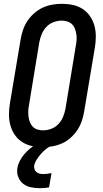

<svg xmlns="http://www.w3.org/2000/svg" viewBox="-20 -763 540 1006"><path d="M205 8Q175 8 147 2Q119 -4 96 -19Q73 -34 57.5 -56.5Q42 -79 34.5 -106Q27 -133 27 -162.5Q27 -192 32 -222L88 -556Q92 -581 100.5 -606Q109 -631 123.5 -653Q138 -675 159 -693.5Q180 -712 204 -723Q228 -734 253.5 -738.5Q279 -743 304 -743Q334 -743 362 -737Q390 -731 413 -716Q436 -701 451.5 -678.5Q467 -656 474.5 -629Q482 -602 482 -572.5Q482 -543 477 -513L421 -179Q417 -154 408.5 -129Q400 -104 385.5 -82Q371 -60 350.5 -41.5Q330 -23 305.5 -12Q281 -1 255.5 3.5Q230 8 205 8ZM205 -80Q227 -80 248.5 -88Q270 -96 286 -113Q302 -130 310.5 -151Q319 -172 323 -193L378 -528Q381 -543 381.5 -558Q382 -573 379.5 -587Q377 -601 372 -614Q367 -627 357 -636.5Q347 -646 333 -650.5Q319 -655 304 -655Q282 -655 260.5 -647Q239 -639 223 -622Q207 -605 198.5 -584Q190 -563 186 -542L131 -207Q128 -192 128 -177Q128 -162 130 -148Q132 -134 137.5 -121Q143 -108 152.5 -98.5Q162 -89 176 -84.5Q190 -80 205 -80ZM188 223Q164 223 141 218Q118 213 101 199.5Q84 186 75.5 164Q67 142 71 118Q74 99 83.5 80.5Q93 62 106.5 46Q120 30 136 16.5Q152 3 170 -8H251L250 0Q233 8 219 19.5Q205 31 193.5 44.5Q182 58 172 73.5Q162 89 159 105Q158 115 161 124Q164 133 171.5 139Q179 145 188 147Q197 149 207 149Q218 149 228.5 147.5Q239 146 250 144L237 219Q225 221 212.5 222Q200 223 188 223Z"/></svg>

Font: Iosevka Semibold
Style: Italic
Weight: 600
Italic angle: -9°
Monospace: yes
Designer: Belleve Invis
Foundry: Belleve Invis
Version: Version 32.5.0; ttfautohint (v1.8.4)